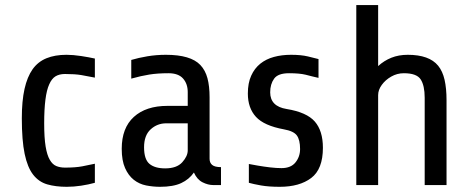

<svg xmlns="http://www.w3.org/2000/svg" viewBox="-20 -720 1832 747"><path d="M349.1 -83V-8.8Q324.7 -2 295.9 2.4Q267.1 6.8 239.7 6.8Q196.8 6.8 163.8 -2.7Q130.9 -12.2 108.9 -40.5Q86.9 -68.8 75.9 -121.3Q64.9 -173.8 64.9 -259.8Q64.9 -327.1 75.4 -374Q85.9 -420.9 106.9 -450.7Q127.9 -480 160.9 -493.4Q193.8 -506.8 238.8 -506.8Q264.2 -506.8 295.7 -502Q327.1 -497.1 349.1 -492.2V-418Q320.8 -423.8 295.9 -428Q271 -432.1 232.9 -432.1Q210.9 -432.1 196 -423.1Q181.2 -414.1 171.4 -391.6Q151.9 -349.1 151.9 -240.2Q151.9 -184.1 157.5 -150.1Q163.1 -116.2 173.8 -98.1Q184.1 -80.1 199 -74Q213.9 -67.9 232.9 -67.9Q273.9 -67.9 300.5 -73Q327.1 -78.1 349.1 -83Z M839.8 -69.8V0H809.6Q789.6 0 768.1 -10.7Q746.6 -21.5 734.4 -48.8Q715.8 -22 684.8 -7.6Q653.8 6.8 602.5 6.8Q575.7 6.8 548.6 1.5Q521.5 -3.9 500.5 -20.5Q479.5 -37.1 466.6 -66.2Q453.6 -95.2 453.6 -141.1Q453.6 -222.2 500.7 -265.1Q547.9 -308.1 631.8 -308.1H710.4V-361.8Q710.4 -394 692.1 -414.6Q673.8 -435.1 635.7 -435.1Q592.8 -435.1 560.8 -429.9Q528.8 -424.8 490.7 -414.1V-486.8Q518.6 -495.1 553.5 -501Q588.4 -506.8 625.5 -506.8Q721.7 -506.8 759.3 -467.3Q778.8 -446.8 787.1 -415.8Q795.4 -384.8 795.4 -341.8V-102.1Q795.4 -86.9 805.4 -78.4Q815.4 -69.8 839.8 -69.8ZM622.6 -64.9Q667.5 -64.9 689 -88.6Q710.4 -112.3 710.4 -134.8V-240.2H626.5Q591.8 -240.2 566.2 -216.8Q540.5 -193.4 540.5 -147Q540.5 -100.1 561.5 -82.5Q582.5 -64.9 622.6 -64.9Z M1236.3 -145Q1236.3 -62 1190.9 -27.6Q1145.5 6.8 1068.4 6.8Q1025.4 6.8 995.4 1.5Q965.3 -3.9 948.2 -8.8V-82Q960.4 -79.6 982.9 -75.7Q1005.4 -71.8 1030.5 -68.8Q1055.7 -65.9 1075.2 -65.9Q1111.8 -65.9 1129.6 -88.1Q1147.5 -110.4 1147.5 -140.1Q1147.5 -175.8 1135 -192.9Q1122.6 -210 1084.5 -216.8Q1007.3 -231 975.8 -265.4Q944.3 -299.8 944.3 -356Q944.3 -397 957.3 -425.5Q970.2 -454.1 992.7 -472.2Q1015.1 -490.2 1045.7 -498.5Q1076.2 -506.8 1112.3 -506.8Q1151.4 -506.8 1177.7 -500.5Q1204.1 -494.1 1219.2 -490.2V-417Q1206.5 -419.9 1194.1 -422.9Q1181.6 -425.8 1169.4 -429.2Q1145.5 -435.1 1104.5 -435.1Q1061.5 -435.1 1046.4 -413.8Q1031.2 -392.6 1031.2 -360.8Q1031.2 -306.2 1095.2 -295.9Q1173.3 -283.2 1204.8 -247.1Q1236.3 -210.9 1236.3 -145Z M1451.2 -350.1V0H1366.2V-700.2H1451.2V-462.9Q1474.1 -483.9 1502.7 -495.4Q1531.2 -506.8 1566.4 -506.8Q1649.9 -506.8 1684.6 -464.4Q1702.1 -442.9 1709.7 -409.4Q1717.3 -376 1717.3 -330.1V0H1632.3V-339.8Q1632.3 -387.2 1616.7 -411.1Q1601.1 -435.1 1551.3 -435.1Q1524.9 -435.1 1502.2 -422.1Q1479.5 -409.2 1465.3 -389.6Q1451.2 -370.1 1451.2 -350.1Z"/></svg>

Font: Moulpali
Style: Regular
Weight: 400
Designer: Danh Hong
Version: Version 8.002; ttfautohint (v1.8.3)